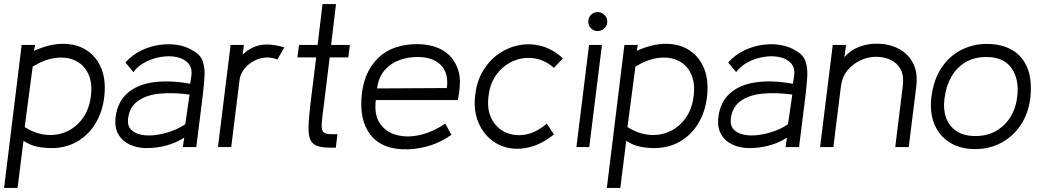

<svg xmlns="http://www.w3.org/2000/svg" viewBox="-21 -720 5106 940"><path d="M65 200H-1L85 -500H151L145 -471Q223 -506 289.5 -505.5Q356 -505 404.5 -473Q453 -441 476 -382.5Q499 -324 489 -243Q480 -170 445.5 -114Q411 -58 356 -26.5Q301 5 231 5Q199 5 163.5 -1.5Q128 -8 94 -31ZM100 -98Q152 -65 205.5 -60Q259 -55 305.5 -76Q352 -97 384 -141Q416 -185 424 -250Q432 -315 411 -359Q390 -403 348.5 -423Q307 -443 252.5 -436.5Q198 -430 139 -394Z M697 5Q651 5 614.5 -12Q578 -29 558.5 -62.5Q539 -96 545 -147Q555 -223 604 -265Q653 -307 732 -317.5Q811 -328 910 -310L916 -349Q921 -388 900.5 -410.5Q880 -433 844.5 -440.5Q809 -448 768 -441.5Q727 -435 690.5 -416Q654 -397 632 -367L593 -414Q627 -452 671 -473Q715 -494 761.5 -500.5Q808 -507 850.5 -499.5Q893 -492 924 -472Q961 -452 972 -419Q983 -386 980 -342.5Q977 -299 971 -247L940 0H874L881 -46Q840 -20 793 -7.5Q746 5 697 5ZM886 -112 907 -257Q826 -268 760.5 -261.5Q695 -255 654 -225.5Q613 -196 606 -140Q602 -105 620 -86Q638 -67 670 -60.5Q702 -54 740.5 -59Q779 -64 817.5 -77.5Q856 -91 886 -112Z M1046 0 1108 -500H1173L1167 -452Q1203 -488 1250.5 -498.5Q1298 -509 1371 -488L1337 -429Q1303 -442 1271 -437.5Q1239 -433 1213 -416.5Q1187 -400 1171 -377Q1155 -354 1152 -330L1111 0Z M1499 -213 1527 -439H1435L1443 -500H1534L1558 -700H1624L1600 -500H1692L1684 -439H1593L1565 -210Q1556 -146 1554 -114.5Q1552 -83 1562.5 -73Q1573 -63 1602 -63H1631L1623 3H1600Q1557 3 1532.5 -5.5Q1508 -14 1498 -37Q1488 -60 1489.5 -102.5Q1491 -145 1499 -213Z M2221 -230H1819Q1810 -159 1838.5 -116.5Q1867 -74 1919 -59.5Q1971 -45 2034 -59Q2097 -73 2159 -115L2189 -60Q2138 -24 2084.5 -7.5Q2031 9 1978 11Q1852 15 1793.5 -59Q1735 -133 1751 -265Q1765 -375 1834 -439.5Q1903 -504 2023 -504Q2101 -503 2152.5 -470Q2204 -437 2223 -374Q2232 -346 2230.5 -309Q2229 -272 2221 -230ZM2023 -441Q1975 -441 1932.5 -425Q1890 -409 1861 -375Q1832 -341 1825 -287L2167 -289Q2176 -364 2136.5 -402.5Q2097 -441 2023 -441Z M2691 -62Q2633 -15 2574 0Q2515 15 2463.5 3Q2412 -9 2373.5 -44.5Q2335 -80 2316 -134Q2297 -188 2306 -258Q2314 -325 2345.5 -376Q2377 -427 2423.5 -458.5Q2470 -490 2524.5 -499.5Q2579 -509 2633.5 -493.5Q2688 -478 2735 -434L2691 -388Q2646 -427 2594 -434.5Q2542 -442 2494 -422Q2446 -402 2412 -358Q2378 -314 2371 -250Q2362 -185 2385.5 -139Q2409 -93 2453 -72.5Q2497 -52 2550.5 -61Q2604 -70 2656 -115Z M2905 -568Q2886 -568 2872.5 -581.5Q2859 -595 2859 -614Q2859 -634 2872.5 -647.5Q2886 -661 2905 -661Q2924 -661 2938 -647.5Q2952 -634 2952 -614Q2952 -595 2938 -581.5Q2924 -568 2905 -568ZM2864 0H2801L2863 -500H2926Z M3016 200H2950L3036 -500H3102L3096 -471Q3174 -506 3240.5 -505.5Q3307 -505 3355.5 -473Q3404 -441 3427 -382.5Q3450 -324 3440 -243Q3431 -170 3396.5 -114Q3362 -58 3307 -26.5Q3252 5 3182 5Q3150 5 3114.5 -1.5Q3079 -8 3045 -31ZM3051 -98Q3103 -65 3156.5 -60Q3210 -55 3256.5 -76Q3303 -97 3335 -141Q3367 -185 3375 -250Q3383 -315 3362 -359Q3341 -403 3299.5 -423Q3258 -443 3203.5 -436.5Q3149 -430 3090 -394Z M3648 5Q3602 5 3565.5 -12Q3529 -29 3509.5 -62.5Q3490 -96 3496 -147Q3506 -223 3555 -265Q3604 -307 3683 -317.5Q3762 -328 3861 -310L3867 -349Q3872 -388 3851.5 -410.5Q3831 -433 3795.5 -440.5Q3760 -448 3719 -441.5Q3678 -435 3641.5 -416Q3605 -397 3583 -367L3544 -414Q3578 -452 3622 -473Q3666 -494 3712.5 -500.5Q3759 -507 3801.5 -499.5Q3844 -492 3875 -472Q3912 -452 3923 -419Q3934 -386 3931 -342.5Q3928 -299 3922 -247L3891 0H3825L3832 -46Q3791 -20 3744 -7.5Q3697 5 3648 5ZM3837 -112 3858 -257Q3777 -268 3711.5 -261.5Q3646 -255 3605 -225.5Q3564 -196 3557 -140Q3553 -105 3571 -86Q3589 -67 3621 -60.5Q3653 -54 3691.5 -59Q3730 -64 3768.5 -77.5Q3807 -91 3837 -112Z M4428 0H4362L4399 -300Q4405 -351 4387.5 -382Q4370 -413 4338 -427.5Q4306 -442 4268 -442Q4230 -442 4192.5 -425Q4155 -408 4128.5 -376Q4102 -344 4096 -297L4059 0H3994L4056 -500H4121L4113 -440Q4142 -474 4185 -490.5Q4228 -507 4272 -506Q4330 -506 4376.5 -482.5Q4423 -459 4448 -413Q4473 -367 4465 -297Z M4753 10Q4681 10 4629.5 -22Q4578 -54 4554 -111Q4530 -168 4539 -245Q4550 -331 4589 -389Q4628 -447 4686 -476Q4744 -505 4810 -505Q4883 -505 4934.5 -475Q4986 -445 5009.5 -386Q5033 -327 5023 -237Q5013 -163 4976 -107.5Q4939 -52 4881 -21Q4823 10 4753 10ZM4755 -54Q4813 -54 4856.5 -79.5Q4900 -105 4926.5 -148Q4953 -191 4959 -245Q4970 -331 4931.5 -386Q4893 -441 4808 -441Q4749 -441 4705.5 -415Q4662 -389 4636 -343Q4610 -297 4603 -237Q4596 -186 4610.5 -144.5Q4625 -103 4661 -78.5Q4697 -54 4755 -54Z"/></svg>

Font: Kulim Park Light
Style: Italic
Weight: 300
Italic angle: -8°
Designer: Noponies / Dale Sattler
Foundry: Noponies
Version: Version 1.000; ttfautohint (v1.8.3)